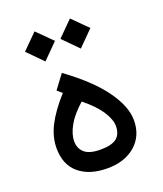

<svg xmlns="http://www.w3.org/2000/svg" viewBox="-125 -746 700 826"><g transform="rotate(-20 225.0 -332.5)"><path d="M180.2 -455.1Q293.9 -372.1 348.1 -296.4Q402.3 -220.7 402.3 -158.2Q402.3 -86.9 353.5 -44.4Q304.7 -2 225.1 -2Q144 -2 95.9 -42Q47.9 -82 47.9 -158.2Q47.9 -209 74 -260.3Q100.1 -311.5 154.8 -372.6L132.8 -391.6ZM218.3 -310.1Q172.4 -269.5 150.9 -231Q129.4 -192.4 129.4 -160.6Q129.4 -127 151.9 -107.4Q174.3 -87.9 224.6 -87.9Q275.4 -87.9 298.1 -105.7Q320.8 -123.5 320.8 -161.1Q320.8 -190.9 295.7 -229.5Q270.5 -268.1 218.3 -310.1ZM224.6 -594.7 293 -663.1 361.8 -594.7 293 -525.4ZM62.5 -594.7 130.9 -663.1 199.7 -594.7 130.9 -525.4Z"/></g></svg>

Font: Vazir WOL
Style: Regular-WOL
Weight: 400
Designer: Saber Rastikerdar
Foundry: Saber Rastikerdar
Version: Version 27.2.2